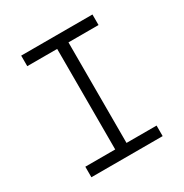

<svg xmlns="http://www.w3.org/2000/svg" viewBox="-161 -820 909 948"><g transform="rotate(-30 293.0 -346.5)"><path d="M89.8 0V-60.1H260.3V-633.3H89.8V-693.4H496.1V-633.3H324.7V-60.1H496.1V0Z"/></g></svg>

Font: Cascadia Mono PL Light
Style: Regular
Weight: 300
Monospace: yes
Designer: Aaron Bell
Foundry: Saja Typeworks
Version: Version 2404.023; ttfautohint (v1.8.4)